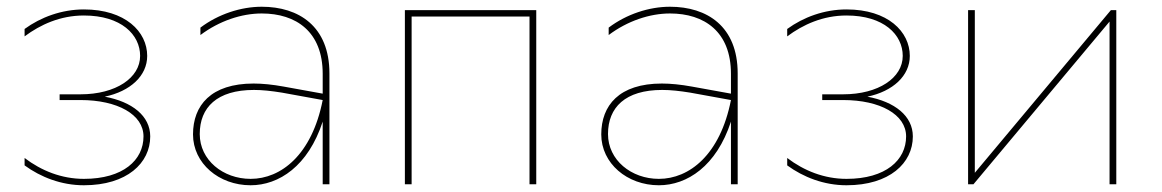

<svg xmlns="http://www.w3.org/2000/svg" viewBox="-20 -547 3449 570"><path d="M229 3C357 3 426 -63 426 -142C426 -203 372 -245 291 -260C367 -276 417 -322 417 -381C417 -453 352 -519 229 -519C163 -519 101 -496 53 -461V-439C100 -474 159 -501 229 -501C340 -501 396 -444 396 -381C396 -316 324 -267 219 -267H157V-250H219C329 -250 406 -207 406 -142C406 -72 346 -16 229 -16C163 -16 103 -40 53 -78V-56C101 -21 162 3 229 3Z M938 0H958V-329C958 -469 867 -527 757 -527C695 -527 628 -505 575 -465V-443C631 -485 697 -507 757 -507C859 -507 938 -453 938 -328V-269L822 -290C789 -296 759 -299 733 -299C606 -299 553 -234 553 -148C553 -62 630 3 724 3C808 3 895 -54 938 -186ZM573 -149C573 -228 624 -280 734 -280C759 -280 786 -277 817 -272L938 -250C906 -87 814 -16 724 -16C642 -16 573 -72 573 -149Z M1182 0H1202V-498H1552V0H1572V-517H1182Z M2150 0H2170V-329C2170 -469 2079 -527 1969 -527C1907 -527 1840 -505 1787 -465V-443C1843 -485 1909 -507 1969 -507C2071 -507 2150 -453 2150 -328V-269L2034 -290C2001 -296 1971 -299 1945 -299C1818 -299 1765 -234 1765 -148C1765 -62 1842 3 1936 3C2020 3 2107 -54 2150 -186ZM1785 -149C1785 -228 1836 -280 1946 -280C1971 -280 1998 -277 2029 -272L2150 -250C2118 -87 2026 -16 1936 -16C1854 -16 1785 -72 1785 -149Z M2493 3C2621 3 2690 -63 2690 -142C2690 -203 2636 -245 2555 -260C2631 -276 2681 -322 2681 -381C2681 -453 2616 -519 2493 -519C2427 -519 2365 -496 2317 -461V-439C2364 -474 2423 -501 2493 -501C2604 -501 2660 -444 2660 -381C2660 -316 2588 -267 2483 -267H2421V-250H2483C2593 -250 2670 -207 2670 -142C2670 -72 2610 -16 2493 -16C2427 -16 2367 -40 2317 -78V-56C2365 -21 2426 3 2493 3Z M2854 0H2870L3274 -483V0H3294V-517H3278L2874 -34V-517H2854Z"/></svg>

Font: Chess Sans Thin
Style: Regular
Weight: 100
Designer: Wolf Bōese
Foundry: Wolf Bōese
Version: Version 7.223;Glyphs 3.3 (3306)